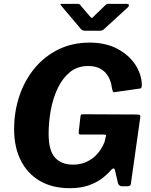

<svg xmlns="http://www.w3.org/2000/svg" viewBox="-20 -975 792 1005"><path d="M345.3 10Q253.9 10 188.6 -28.1Q123.3 -66.3 88.6 -135.6Q53.9 -205 53.9 -298.8Q53.9 -391.8 81.8 -473.7Q109.6 -555.7 161.7 -618.4Q213.9 -681.1 286.6 -716.6Q359.4 -752 449.3 -752Q532.6 -752 593.3 -720Q654 -688 687.3 -638Q720.6 -587.9 722.4 -532.1Q722.4 -512.9 714.6 -511.9L577.8 -492.4Q573.1 -491.4 570.7 -496.8Q568.3 -502.1 565.4 -517.4Q561.6 -547.8 547.3 -573.4Q533.1 -598.9 507.2 -614.2Q481.3 -629.5 441.9 -629.5Q385.2 -629.5 346 -597.4Q306.9 -565.3 282 -513.1Q257.2 -460.8 245.8 -398.2Q234.5 -335.5 234.5 -274.3Q234.5 -186.2 268.2 -149.7Q301.8 -113.2 361.8 -113.2Q395.4 -113.2 422 -123.3Q448.5 -133.4 468.9 -150Q489.2 -166.5 503.7 -187.7Q518.2 -208.9 526.8 -230.3L533.5 -258.5Q540.2 -270.7 523.8 -270.7H401Q390.9 -270.7 391.9 -284.2L401.3 -366.3Q402.3 -377 411.3 -377L697.2 -375.6Q708.7 -375.6 712.2 -372.1Q715.6 -368.7 713.9 -358.6L665 -12.9Q663.3 0 648.7 0H618.9Q603.3 0 597.9 -15L580.9 -87.5Q578.3 -93.9 573.3 -93.2Q568.3 -92.5 561.5 -85.4Q543 -63.2 513.7 -41Q484.4 -18.7 443.1 -4.4Q401.7 10 345.3 10ZM533.4 -949.7Q539.9 -955.6 544.4 -955.1Q549 -954.7 556.6 -954.7H643.2Q652.7 -954.7 654.7 -949.2Q656.6 -943.7 648.4 -935.9L524.5 -822.4Q519.3 -818.2 514.3 -816.1Q509.2 -814 499.6 -814H426.8Q414.8 -814 408.1 -819.1Q401.4 -824.2 397.4 -830.4L303 -942.1Q298.2 -949 296.5 -951.9Q294.7 -954.7 302.5 -954.7H383.7Q392.3 -954.7 396.9 -952.1Q401.6 -949.6 404.8 -942.7L449.9 -890.4Q459.3 -878 464 -882.2Q468.7 -886.4 479.1 -897.4Z"/></svg>

Font: Libre Franklin Thin
Style: Italic
Weight: 100
Italic angle: -8°
Designer: Pablo Impallari, Rodrigo Fuenzalida, Nhung Nguyen
Foundry: Impallari Type
Version: Version 3.000